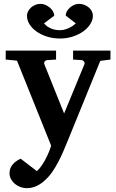

<svg xmlns="http://www.w3.org/2000/svg" viewBox="-20 -752 606 1003"><path d="M503.9 -434.1 331.1 -9.8Q321.8 12.7 310.5 39.1Q299.3 65.4 285.4 92Q271.5 118.7 254.9 143.3Q238.3 168 217.8 187Q196.8 207.5 172.1 219.2Q147.5 231 118.2 231Q103.5 231 87.6 225.3Q71.8 219.7 58.8 209.2Q45.9 198.7 37.6 183.8Q29.3 168.9 29.8 150.9Q29.8 137.2 34.9 125.7Q40 114.3 48.1 105Q56.2 95.7 66.7 88.9Q77.1 82 87.9 77.1L172.9 142.1Q186.5 129.4 198.5 111.8Q210.4 94.2 220 75.4Q229.5 56.6 236.6 39.1Q243.7 21.5 247.1 8.8L68.8 -435.1L9.8 -440.9V-487.8H272.9V-440.9L227.1 -438Q217.8 -437 213.4 -430.7Q209 -424.3 211.9 -416L314.9 -159.2L420.9 -416Q423.8 -423.3 418.9 -430.2Q414.1 -437 405.8 -438L361.8 -440.9V-487.8H557.1V-440.9ZM465.3 -669.9Q465.3 -647.9 451.9 -626.5Q438.5 -605 415 -588.1Q391.6 -571.3 360.1 -561Q328.6 -550.8 293 -550.8Q257.8 -550.8 226.6 -560.5Q195.3 -570.3 171.9 -586.7Q148.4 -603 134.8 -624.3Q121.1 -645.5 121.1 -668.9Q121.1 -682.1 127.2 -693.6Q133.3 -705.1 143.3 -713.6Q153.3 -722.2 166 -727.1Q178.7 -731.9 191.9 -731.9Q204.1 -731.9 216.8 -726.6Q229.5 -721.2 239.7 -712.6Q250 -704.1 256.6 -692.9Q263.2 -681.6 263.2 -669.9L210 -629.9Q212.9 -626 219.5 -619.9Q226.1 -613.8 236.3 -608.2Q246.6 -602.5 260.5 -598.4Q274.4 -594.2 293 -594.2Q308.6 -594.2 322.8 -598.9Q336.9 -603.5 347.9 -609.6Q358.9 -615.7 366.2 -621.6Q373.5 -627.4 376 -629.9L323.2 -670.9Q323.2 -681.6 329.3 -692.6Q335.4 -703.6 345.2 -712.4Q355 -721.2 367.7 -726.6Q380.4 -731.9 393.1 -731.9Q407.2 -731.9 420.4 -726.8Q433.6 -721.7 443.6 -713.1Q453.6 -704.6 459.5 -693.4Q465.3 -682.1 465.3 -669.9Z"/></svg>

Font: Charis SIL Cyr
Style: Bold
Weight: 700
Foundry: SIL International
Version: Version 5.000